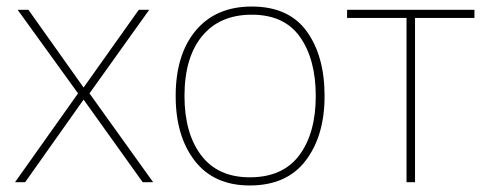

<svg xmlns="http://www.w3.org/2000/svg" viewBox="-20 -558 1492 588"><path d="M34 -528H67L236 -290L405 -528H437L254 -272L449 0H417L236 -253L57 0H26L219 -272Z M745 10Q635 10 576.5 -65.5Q518 -141 518 -264Q518 -391 579.5 -464.5Q641 -538 751 -538Q864 -538 919 -462.5Q974 -387 974 -264Q974 -142 916 -66Q858 10 745 10ZM745 -15Q846 -15 896.5 -82.5Q947 -150 947 -264Q947 -376 899 -444.5Q851 -513 751 -513Q653 -513 599 -447.5Q545 -382 545 -264Q545 -150 596 -82.5Q647 -15 745 -15Z M1251 -503V0H1225V-503H1043V-528H1433V-503Z"/></svg>

Font: Noto Sans UI Thin
Style: Regular
Weight: 250
Designer: Monotype Design Team
Foundry: Monotype Imaging Inc.
Version: Version 1.001